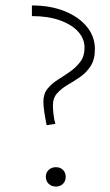

<svg xmlns="http://www.w3.org/2000/svg" viewBox="-20 -680 405 704"><path d="M151 -221Q147 -240 143 -265.5Q139 -291 139 -307Q139 -336 154.5 -355Q170 -374 192.5 -388Q215 -402 237 -417.5Q259 -433 274.5 -453.5Q290 -474 290 -505Q290 -538 266.5 -564Q243 -590 199.5 -605.5Q156 -621 97 -621V-660Q165 -660 217 -639Q269 -618 298.5 -582Q328 -546 328 -500Q328 -462 312.5 -438Q297 -414 274 -398Q251 -382 228.5 -369Q206 -356 190 -338.5Q174 -321 174 -294Q174 -281 176 -262Q178 -243 183 -226ZM185 4Q169 4 158.5 -6Q148 -16 148 -32Q148 -47 158.5 -57Q169 -67 185 -67Q201 -67 211 -57Q221 -47 221 -32Q221 -16 211 -6Q201 4 185 4Z"/></svg>

Font: Ysabeau Infant ExtraLight
Style: Regular
Weight: 250
Designer: Christian Thalmann (Catharsis Fonts)
Version: Version 2.001;gftools[0.9.30]; featfreeze: ss01,ss02,lnum